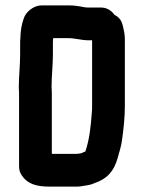

<svg xmlns="http://www.w3.org/2000/svg" viewBox="-20 -673 535 715"><path d="M177 -470V-503C177 -514 177 -523 178 -531H234C259 -531 284 -523 308 -523H323V-279C323 -271 323 -263 322 -255C318 -199 313 -154 298 -109C293 -107 289 -105 286 -104L285 -103C278 -102 272 -100 266 -100H183C176 -100 173 -100 173 -101V-311C173 -326 173 -339 172 -350C172 -389 177 -432 177 -470ZM50 -347C51 -336 51 -324 51 -311V-54C51 -41 54 -30 61 -20C82 12 115 22 166 22H266C275 22 283 21 292 19C307 17 319 15 332 9C379 -7 404 -35 418 -84C424 -107 431 -126 434 -149C440 -190 445 -235 445 -280V-527C445 -535 444 -543 443 -551C436 -584 435 -603 406 -618C393 -636 376 -645 355 -645H308C305 -645 300 -645 295 -646C274 -650 257 -653 234 -653H135C105 -653 75 -628 68 -603C61 -583 56 -558 56 -532C55 -525 55 -517 55 -506V-470C55 -431 50 -387 50 -347Z"/></svg>

Font: Electronic
Style: Ti
Weight: 900
Version: Version 1.011